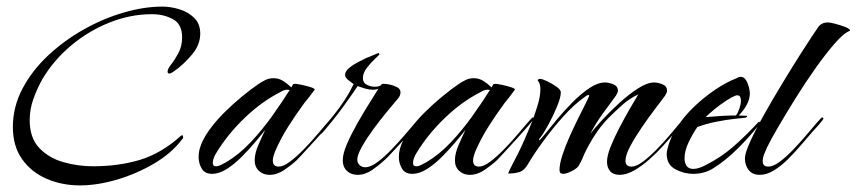

<svg xmlns="http://www.w3.org/2000/svg" viewBox="-20 -526 2597 582"><path d="M222 36Q168 36 121.5 16Q75 -4 47 -43.5Q19 -83 19 -141Q19 -202 48 -257Q77 -312 125.5 -357.5Q174 -403 233.5 -436.5Q293 -470 355 -488Q417 -506 472 -506Q497 -506 523.5 -498Q550 -490 568.5 -472Q587 -454 587 -424Q587 -390 561.5 -360Q536 -330 509 -311Q506 -309 501.5 -306Q497 -303 493 -303Q488 -303 488 -309Q488 -317 499 -331Q510 -345 521 -365.5Q532 -386 532 -413Q532 -453 504 -468Q476 -483 441 -483Q375 -483 311.5 -457.5Q248 -432 195.5 -388Q143 -344 109 -287Q93 -259 81.5 -227Q70 -195 70 -162Q70 -108 99 -77.5Q128 -47 172 -34.5Q216 -22 262 -22Q340 -22 404.5 -41.5Q469 -61 528 -114Q530 -116 532 -116Q535 -116 535 -110Q535 -106 533 -105Q501 -62 447.5 -30.5Q394 1 334.5 18.5Q275 36 222 36Z M797 4Q778 4 765 -8Q752 -20 752 -40Q752 -61 763.5 -87.5Q775 -114 784 -132Q772 -117 753 -94.5Q734 -72 712 -50Q690 -28 667 -13.5Q644 1 623 1Q601 1 591.5 -15Q582 -31 582 -50Q582 -62 585 -74Q592 -100 612 -128.5Q632 -157 658.5 -183.5Q685 -210 713 -233Q741 -256 763 -271Q773 -278 784.5 -283.5Q796 -289 809 -289Q825 -289 838.5 -280.5Q852 -272 863 -261Q866 -266 867.5 -269Q869 -272 875 -272Q879 -272 893.5 -269Q908 -266 921 -262Q934 -258 934 -254Q934 -253 933 -253Q926 -243 918 -233Q910 -223 902 -213Q877 -179 853.5 -142Q830 -105 813 -65Q811 -59 809 -52.5Q807 -46 807 -39Q807 -21 825 -21Q839 -21 859 -36Q879 -51 900.5 -73Q922 -95 941 -117.5Q960 -140 973 -155Q986 -170 988 -170Q991 -170 991 -166Q991 -164 976 -146.5Q961 -129 940 -106Q919 -83 902 -64.5Q885 -46 880 -41Q864 -26 842 -11Q820 4 797 4ZM634 -22Q642 -22 650.5 -26.5Q659 -31 665 -34Q704 -57 739 -94Q774 -131 804 -173Q834 -215 858 -253Q856 -254 851 -254Q841 -254 830 -247Q773 -218 721.5 -168.5Q670 -119 636 -63Q632 -57 628.5 -48.5Q625 -40 625 -32Q625 -22 634 -22Z M1064 4Q1044 4 1031.5 -8Q1019 -20 1019 -40Q1019 -60 1031.5 -89Q1044 -118 1062 -150Q1080 -182 1098 -210.5Q1116 -239 1127 -257Q1120 -254 1110 -254Q1099 -254 1087 -257.5Q1075 -261 1064 -265Q1061 -260 1049.5 -243.5Q1038 -227 1022.5 -205.5Q1007 -184 991 -164Q975 -144 963.5 -130.5Q952 -117 948 -117Q945 -117 945 -120Q945 -122 948 -125Q959 -139 970.5 -152Q982 -165 993 -179Q1010 -200 1025 -223Q1040 -246 1052 -271Q1046 -275 1036 -283Q1026 -291 1026 -299Q1026 -310 1039 -320.5Q1052 -331 1068 -339Q1084 -347 1092 -351Q1096 -352 1110.5 -358.5Q1125 -365 1126 -365Q1130 -365 1130 -361Q1130 -360 1117.5 -348.5Q1105 -337 1092.5 -321Q1080 -305 1080 -289Q1080 -275 1092 -269Q1104 -263 1116 -263Q1127 -263 1134 -267Q1137 -272 1142 -272Q1150 -272 1162 -269.5Q1174 -267 1184 -261.5Q1194 -256 1194 -246Q1194 -239 1190 -232.5Q1186 -226 1181 -221Q1171 -209 1151.5 -185.5Q1132 -162 1111.5 -134Q1091 -106 1077 -81Q1063 -56 1063 -42Q1063 -32 1070 -25.5Q1077 -19 1087 -19Q1103 -19 1124 -34.5Q1145 -50 1166.5 -72.5Q1188 -95 1207 -117Q1226 -139 1239 -154.5Q1252 -170 1254 -170Q1258 -170 1258 -166Q1258 -164 1248 -152Q1238 -140 1222.5 -122.5Q1207 -105 1190.5 -87.5Q1174 -70 1162 -57Q1150 -44 1146 -41Q1130 -26 1108.5 -11Q1087 4 1064 4Z M1404 4Q1385 4 1372 -8Q1359 -20 1359 -40Q1359 -61 1370.5 -87.5Q1382 -114 1391 -132Q1379 -117 1360 -94.5Q1341 -72 1319 -50Q1297 -28 1274 -13.5Q1251 1 1230 1Q1208 1 1198.5 -15Q1189 -31 1189 -50Q1189 -62 1192 -74Q1199 -100 1219 -128.5Q1239 -157 1265.5 -183.5Q1292 -210 1320 -233Q1348 -256 1370 -271Q1380 -278 1391.5 -283.5Q1403 -289 1416 -289Q1432 -289 1445.5 -280.5Q1459 -272 1470 -261Q1473 -266 1474.5 -269Q1476 -272 1482 -272Q1486 -272 1500.5 -269Q1515 -266 1528 -262Q1541 -258 1541 -254Q1541 -253 1540 -253Q1533 -243 1525 -233Q1517 -223 1509 -213Q1484 -179 1460.5 -142Q1437 -105 1420 -65Q1418 -59 1416 -52.5Q1414 -46 1414 -39Q1414 -21 1432 -21Q1446 -21 1466 -36Q1486 -51 1507.5 -73Q1529 -95 1548 -117.5Q1567 -140 1580 -155Q1593 -170 1595 -170Q1598 -170 1598 -166Q1598 -164 1583 -146.5Q1568 -129 1547 -106Q1526 -83 1509 -64.5Q1492 -46 1487 -41Q1471 -26 1449 -11Q1427 4 1404 4ZM1241 -22Q1249 -22 1257.5 -26.5Q1266 -31 1272 -34Q1311 -57 1346 -94Q1381 -131 1411 -173Q1441 -215 1465 -253Q1463 -254 1458 -254Q1448 -254 1437 -247Q1380 -218 1328.5 -168.5Q1277 -119 1243 -63Q1239 -57 1235.5 -48.5Q1232 -40 1232 -32Q1232 -22 1241 -22Z M1858 4Q1839 4 1829.5 -7Q1820 -18 1820 -36Q1820 -54 1831 -81.5Q1842 -109 1858 -139.5Q1874 -170 1889.5 -197Q1905 -224 1915 -240Q1889 -228 1866.5 -208Q1844 -188 1824 -168Q1801 -144 1783.5 -117Q1766 -90 1752 -61Q1748 -52 1744.5 -43.5Q1741 -35 1736 -27Q1732 -17 1714.5 -8Q1697 1 1687 1Q1676 1 1676 -11Q1676 -29 1685 -56.5Q1694 -84 1707.5 -114Q1721 -144 1734.5 -171Q1748 -198 1757 -216Q1766 -234 1766 -236Q1766 -238 1764 -238Q1761 -238 1757 -235.5Q1753 -233 1751 -231Q1721 -210 1688.5 -174Q1656 -138 1627.5 -99Q1599 -60 1580 -28Q1569 -9 1554.5 -4.5Q1540 0 1520 0Q1527 -16 1535 -31Q1543 -46 1550 -60Q1562 -84 1572 -107.5Q1582 -131 1592 -155Q1600 -176 1609 -204.5Q1618 -233 1618 -255Q1618 -261 1617 -267Q1616 -273 1613 -278Q1610 -281 1610 -281Q1610 -287 1617 -287Q1623 -287 1638 -280Q1653 -273 1666.5 -263.5Q1680 -254 1680 -246Q1680 -231 1668.5 -203Q1657 -175 1642.5 -148.5Q1628 -122 1618 -109Q1617 -108 1615.5 -106Q1614 -104 1614 -102L1615 -101Q1617 -101 1631 -118.5Q1645 -136 1666.5 -162Q1688 -188 1714 -214.5Q1740 -241 1766 -258.5Q1792 -276 1814 -276Q1825 -276 1839 -270.5Q1853 -265 1853 -251Q1853 -247 1851 -243.5Q1849 -240 1847 -236Q1826 -208 1806 -180Q1786 -152 1769 -120Q1781 -136 1805 -162Q1829 -188 1857.5 -214Q1886 -240 1914 -258Q1942 -276 1963 -276Q1974 -276 1988 -270.5Q2002 -265 2002 -251Q2002 -247 2000 -243.5Q1998 -240 1996 -236Q1985 -221 1965.5 -195.5Q1946 -170 1925.5 -140Q1905 -110 1890.5 -83Q1876 -56 1876 -39Q1876 -21 1894 -21Q1909 -21 1929 -36Q1949 -51 1970.5 -73Q1992 -95 2011 -117.5Q2030 -140 2042.5 -155Q2055 -170 2058 -170Q2061 -170 2061 -166Q2061 -165 2052.5 -154.5Q2044 -144 2035 -134Q2026 -124 2023 -121Q2010 -106 1990.5 -84.5Q1971 -63 1948.5 -43Q1926 -23 1902.5 -9.5Q1879 4 1858 4Z M2081 1Q2053 1 2027 -13Q2001 -27 2001 -59Q2001 -63 2001.5 -66.5Q2002 -70 2003 -74Q2011 -108 2032.5 -141Q2054 -174 2084.5 -203Q2115 -232 2148.5 -254.5Q2182 -277 2213 -289Q2216 -291 2219 -292Q2222 -293 2226 -293Q2235 -293 2241 -283.5Q2247 -274 2250 -262Q2253 -250 2253 -243Q2253 -225 2242.5 -206.5Q2232 -188 2219 -176Q2225 -176 2231 -175.5Q2237 -175 2243 -175Q2245 -175 2245 -173Q2245 -172 2243 -171Q2241 -170 2239 -169L2209 -166Q2181 -163 2151 -157Q2121 -151 2094 -141Q2081 -123 2068 -96Q2055 -69 2055 -46Q2055 -33 2061 -23.5Q2067 -14 2082 -14Q2091 -14 2100.5 -17.5Q2110 -21 2118 -25Q2166 -49 2204 -82.5Q2242 -116 2278 -155Q2280 -157 2281 -157Q2283 -157 2283 -155Q2283 -152 2281 -148.5Q2279 -145 2277 -143Q2250 -109 2215 -74.5Q2180 -40 2144 -17Q2116 1 2081 1ZM2119 -171Q2142 -173 2165 -174.5Q2188 -176 2211 -176Q2217 -184 2221.5 -197.5Q2226 -211 2226 -221Q2226 -226 2224 -231.5Q2222 -237 2215 -237H2212Q2200 -233 2181.5 -221Q2163 -209 2146 -195Q2129 -181 2119 -171Z M2283 4Q2261 4 2249.5 -10.5Q2238 -25 2238 -46Q2238 -62 2255 -99Q2272 -136 2298 -182Q2324 -228 2352.5 -275Q2381 -322 2404.5 -359Q2428 -396 2440 -414Q2450 -429 2460 -443.5Q2470 -458 2490 -458Q2496 -458 2511.5 -454Q2527 -450 2541.5 -444.5Q2556 -439 2557 -433Q2538 -426 2510.5 -394.5Q2483 -363 2451.5 -318.5Q2420 -274 2390.5 -226.5Q2361 -179 2338 -139.5Q2315 -100 2305 -79Q2301 -70 2296.5 -59Q2292 -48 2292 -37Q2292 -21 2309 -21Q2324 -21 2344 -36Q2364 -51 2385 -73Q2406 -95 2425 -117.5Q2444 -140 2457 -155Q2470 -170 2472 -170Q2476 -170 2476 -166Q2476 -165 2467.5 -154.5Q2459 -144 2449.5 -134Q2440 -124 2438 -121Q2425 -106 2407 -85Q2389 -64 2368.5 -43.5Q2348 -23 2326 -9.5Q2304 4 2283 4Z"/></svg>

Font: Caramel
Style: Regular
Weight: 400
Designer: Robert E. Leuschke
Foundry: Robert E. Leuschke
Version: Version 1.010